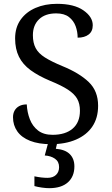

<svg xmlns="http://www.w3.org/2000/svg" viewBox="-20 -744 584 1004"><path d="M247 10Q182 10 137.5 -7.5Q93 -25 70.5 -57Q48 -89 48 -131Q48 -151 56.5 -166Q65 -181 81 -189.5Q97 -198 120 -198Q122 -157 136 -120.5Q150 -84 179 -61.5Q208 -39 255 -39Q322 -39 360 -71.5Q398 -104 398 -165Q398 -202 383.5 -227.5Q369 -253 335.5 -275Q302 -297 243 -321Q181 -347 140 -377Q99 -407 79 -447.5Q59 -488 59 -543Q59 -600 87.5 -640.5Q116 -681 165.5 -702.5Q215 -724 278 -724Q367 -724 416 -690Q465 -656 465 -612Q465 -580 443.5 -563.5Q422 -547 386 -547Q386 -578 375.5 -607Q365 -636 340.5 -655Q316 -674 274 -674Q216 -674 184 -643Q152 -612 152 -560Q152 -520 166.5 -492.5Q181 -465 215 -443.5Q249 -422 307 -398Q395 -362 444 -315Q493 -268 493 -191Q493 -127 463 -82.5Q433 -38 377.5 -14Q322 10 247 10ZM237 240Q221 240 199.5 237Q178 234 160 229V178Q198 186 228 186Q257 186 273 170.5Q289 155 289 130Q289 101 267.5 86Q246 71 214 69L235 -9H282L272 34Q321 38 345 62Q369 86 369 126Q369 179 335 209.5Q301 240 237 240Z"/></svg>

Font: Noto Naskh Arabic UI
Style: Regular
Weight: 400
Designer: Monotype Design Team, David Williams, Mohamad Dakak and Nizar Qandah
Foundry: Monotype Imaging Inc.
Version: Version 2.014